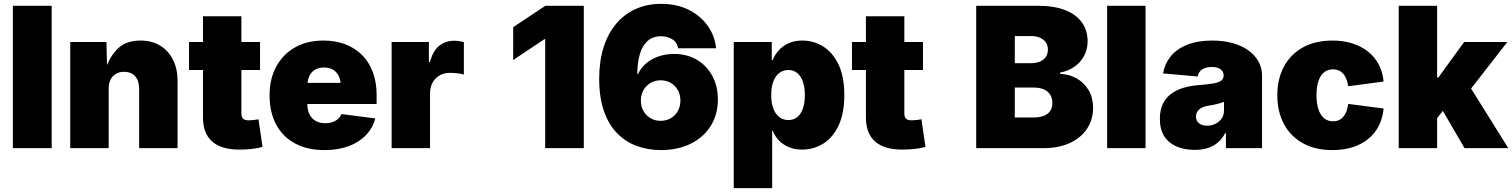

<svg xmlns="http://www.w3.org/2000/svg" viewBox="-20 -757 7727 981"><path d="M244.1 -727.5V0H45.9V-727.5Z M535.2 -302.7V0H338.9V-542.5H523.9L527.3 -402.8H519.5Q538.6 -465.3 580.8 -507.6Q623 -549.8 698.2 -549.8Q756.3 -549.8 798.6 -523.7Q840.8 -497.6 864 -451.2Q887.2 -404.8 887.2 -345.2V0H690.9V-303.7Q690.9 -344.2 670.7 -367.2Q650.4 -390.1 613.3 -390.1Q589.8 -390.1 572 -379.6Q554.2 -369.1 544.7 -349.9Q535.2 -330.6 535.2 -302.7Z M1308.6 -542.5V-399.4H945.8V-542.5ZM1017.1 -673.8H1213.4V-176.8Q1213.4 -159.2 1222.2 -150.6Q1231 -142.1 1251.5 -142.1Q1260.7 -142.1 1277.8 -144Q1294.9 -146 1300.8 -147.5L1321.3 -6.3Q1290 2 1260.3 4.6Q1230.5 7.3 1203.1 7.3Q1110.4 7.3 1063.7 -34.2Q1017.1 -75.7 1017.1 -156.7Z M1638.2 9.8Q1551.3 9.8 1488.3 -23.7Q1425.3 -57.1 1391.4 -119.9Q1357.4 -182.6 1357.4 -270Q1357.4 -354 1391.6 -417Q1425.8 -480 1487.5 -514.9Q1549.3 -549.8 1633.3 -549.8Q1694.8 -549.8 1744.9 -530.5Q1794.9 -511.2 1830.6 -475.1Q1866.2 -439 1885.3 -387.5Q1904.3 -335.9 1904.3 -271.5V-225.6H1418V-333.5H1813L1721.7 -311Q1721.7 -343.8 1711.7 -366.2Q1701.7 -388.7 1682.6 -400.4Q1663.6 -412.1 1635.7 -412.1Q1607.4 -412.1 1588.4 -400.4Q1569.3 -388.7 1559.6 -366.2Q1549.8 -343.8 1549.8 -311V-232.4Q1549.8 -196.8 1561 -173.6Q1572.3 -150.4 1593.3 -138.9Q1614.3 -127.4 1642.1 -127.4Q1662.6 -127.4 1679 -133.1Q1695.3 -138.7 1707 -149.2Q1718.8 -159.7 1724.6 -174.3L1897.5 -151.9Q1884.3 -102.5 1849.4 -66.2Q1814.5 -29.8 1761 -10Q1707.5 9.8 1638.2 9.8Z M1981 0V-542.5H2171.4V-439.5H2176.8Q2191.4 -496.6 2223.6 -522.7Q2255.9 -548.8 2300.3 -548.8Q2313 -548.8 2325.7 -546.9Q2338.4 -544.9 2350.1 -541.5V-376Q2335.9 -380.9 2314.7 -382.8Q2293.5 -384.8 2277.8 -384.8Q2248.5 -384.8 2225.8 -371.6Q2203.1 -358.4 2190.2 -335Q2177.2 -311.5 2177.2 -280.3V0Z M2962.9 -727.5V0H2765.6V-556.6H2761.2L2602.1 -450.2V-618.2L2766.6 -727.5Z M3356.9 9.8Q3292 9.8 3234.9 -10.7Q3177.7 -31.2 3134.3 -75Q3090.8 -118.7 3066.2 -188.2Q3041.5 -257.8 3041.5 -355.5Q3041.5 -443.8 3063.7 -514.4Q3085.9 -585 3127.7 -634.8Q3169.4 -684.6 3227.8 -710.9Q3286.1 -737.3 3357.9 -737.3Q3438.5 -737.3 3499.5 -706.5Q3560.5 -675.8 3596.7 -624.3Q3632.8 -572.8 3638.7 -510.3H3445.3Q3439 -542 3414.1 -556.9Q3389.2 -571.8 3356.9 -571.8Q3315.4 -571.8 3288.6 -547.6Q3261.7 -523.4 3249 -480Q3236.3 -436.5 3236.3 -377.9H3239.7Q3254.4 -410.6 3282 -433.8Q3309.6 -457 3346.2 -469.2Q3382.8 -481.4 3423.3 -481.4Q3490.2 -481.4 3540.8 -451.4Q3591.3 -421.4 3619.6 -368.9Q3647.9 -316.4 3647.9 -249Q3647.9 -171.4 3610.8 -112.8Q3573.7 -54.2 3508.1 -22.2Q3442.4 9.8 3356.9 9.8ZM3355 -139.6Q3384.8 -139.6 3407.5 -153.1Q3430.2 -166.5 3443.4 -189.9Q3456.5 -213.4 3456.5 -243.2Q3456.5 -272.9 3443.4 -296.4Q3430.2 -319.8 3407.5 -333.3Q3384.8 -346.7 3355 -346.7Q3333.5 -346.7 3315.2 -338.9Q3296.9 -331.1 3283.2 -317.1Q3269.5 -303.2 3262 -284.4Q3254.4 -265.6 3254.4 -243.2Q3254.4 -213.4 3267.6 -189.9Q3280.8 -166.5 3303.7 -153.1Q3326.7 -139.6 3355 -139.6Z M3729 204.1V-542.5H3923.3V-450.2H3927.7Q3939 -478 3959.7 -500.7Q3980.5 -523.4 4010.5 -536.6Q4040.5 -549.8 4080.1 -549.8Q4135.7 -549.8 4184.3 -520.5Q4232.9 -491.2 4263.4 -429.4Q4293.9 -367.7 4293.9 -271Q4293.9 -178.2 4264.9 -116.2Q4235.8 -54.2 4186.8 -23.4Q4137.7 7.3 4078.1 7.3Q4040.5 7.3 4010.7 -5.1Q3981 -17.6 3960.2 -39.1Q3939.5 -60.5 3928.2 -88.4H3925.3V204.1ZM4007.8 -143.6Q4034.7 -143.6 4053.5 -158.7Q4072.3 -173.8 4082.3 -202.6Q4092.3 -231.4 4092.3 -271Q4092.3 -311 4082.3 -339.6Q4072.3 -368.2 4053.5 -383.8Q4034.7 -399.4 4007.8 -399.4Q3981 -399.4 3961.2 -383.8Q3941.4 -368.2 3930.9 -339.6Q3920.4 -311 3920.4 -271Q3920.4 -231.9 3930.9 -203.4Q3941.4 -174.8 3961.2 -159.2Q3981 -143.6 4007.8 -143.6Z M4695.8 -542.5V-399.4H4333V-542.5ZM4404.3 -673.8H4600.6V-176.8Q4600.6 -159.2 4609.4 -150.6Q4618.2 -142.1 4638.7 -142.1Q4647.9 -142.1 4665 -144Q4682.1 -146 4688 -147.5L4708.5 -6.3Q4677.2 2 4647.5 4.6Q4617.7 7.3 4590.3 7.3Q4497.6 7.3 4450.9 -34.2Q4404.3 -75.7 4404.3 -156.7Z M4967.8 0V-727.5H5283.2Q5366.2 -727.5 5422.9 -705.1Q5479.5 -682.6 5508.3 -641.8Q5537.1 -601.1 5537.1 -545.9Q5537.1 -505.9 5519.5 -472.4Q5502 -439 5470.5 -416.7Q5439 -394.5 5396.5 -386.2V-379.4Q5443.4 -377.9 5481.7 -356Q5520 -334 5542.5 -295.7Q5564.9 -257.3 5564.9 -206.1Q5564.9 -146.5 5534.4 -99.9Q5503.9 -53.2 5446.8 -26.6Q5389.6 0 5310.5 0ZM5165 -156.7H5259.8Q5307.6 -156.7 5332.3 -175.8Q5356.9 -194.8 5356.9 -230.5Q5356.9 -255.9 5345.5 -273.7Q5334 -291.5 5312.7 -300.5Q5291.5 -309.6 5262.2 -309.6H5165ZM5165 -434.1H5247.6Q5273.4 -434.1 5292.7 -442.1Q5312 -450.2 5323 -465.6Q5334 -481 5334 -503.4Q5334 -536.1 5310.3 -554.4Q5286.6 -572.8 5250.5 -572.8H5165Z M5833 -727.5V0H5636.7V-727.5Z M6084 8.8Q6031.7 8.8 5991.5 -8.5Q5951.2 -25.9 5928.7 -60.8Q5906.2 -95.7 5906.2 -149.4Q5906.2 -194.3 5921.4 -225.8Q5936.5 -257.3 5963.9 -277.6Q5991.2 -297.9 6027.6 -308.6Q6064 -319.3 6106.4 -322.3Q6151.9 -325.7 6179.4 -330.6Q6207 -335.4 6219.5 -345Q6231.9 -354.5 6231.9 -370.1V-372.1Q6231.9 -385.7 6224.4 -395.3Q6216.8 -404.8 6203.4 -409.9Q6189.9 -415 6170.9 -415Q6152.3 -415 6137.2 -409.7Q6122.1 -404.3 6112.3 -393.6Q6102.5 -382.8 6099.6 -366.2L5922.4 -381.8Q5930.2 -429.2 5960.2 -467.3Q5990.2 -505.4 6043.9 -527.6Q6097.7 -549.8 6174.3 -549.8Q6232.4 -549.8 6279.5 -536.4Q6326.7 -522.9 6359.9 -498.5Q6393.1 -474.1 6410.6 -441.7Q6428.2 -409.2 6428.2 -370.6V0H6243.7V-76.7H6240.2Q6223.1 -45.9 6200.2 -27.1Q6177.2 -8.3 6148.2 0.2Q6119.1 8.8 6084 8.8ZM6147.5 -114.7Q6169.4 -114.7 6189.2 -124Q6209 -133.3 6221.4 -150.4Q6233.9 -167.5 6233.9 -192.4V-236.8Q6226.1 -233.9 6217.5 -231Q6209 -228 6199 -225.6Q6189 -223.1 6178.5 -221.2Q6168 -219.2 6155.8 -217.3Q6133.3 -213.9 6118.9 -205.8Q6104.5 -197.8 6097.7 -186.5Q6090.8 -175.3 6090.8 -161.1Q6090.8 -146.5 6098.1 -136Q6105.5 -125.5 6118.2 -120.1Q6130.9 -114.7 6147.5 -114.7Z M6788.1 9.8Q6699.7 9.8 6636.7 -25.4Q6573.7 -60.5 6540 -123.5Q6506.3 -186.5 6506.3 -270Q6506.3 -353.5 6540 -416.5Q6573.7 -479.5 6636.7 -514.6Q6699.7 -549.8 6788.1 -549.8Q6844.7 -549.8 6890.6 -534.9Q6936.5 -520 6970.7 -492.7Q7004.9 -465.3 7024.9 -426.8Q7044.9 -388.2 7049.3 -340.3L6868.7 -316.4Q6865.2 -337.4 6858.9 -353.5Q6852.5 -369.6 6842.8 -380.6Q6833 -391.6 6820.1 -397.2Q6807.1 -402.8 6791 -402.8Q6765.1 -402.8 6746.1 -388.2Q6727.1 -373.5 6716.8 -344.2Q6706.5 -314.9 6706.5 -271Q6706.5 -227.1 6716.8 -197.3Q6727.1 -167.5 6746.1 -152.3Q6765.1 -137.2 6791 -137.2Q6807.1 -137.2 6820.1 -142.8Q6833 -148.4 6843 -159.9Q6853 -171.4 6859.4 -188Q6865.7 -204.6 6868.7 -226.1L7049.3 -202.6Q7044.9 -153.8 7025.1 -114.7Q7005.4 -75.7 6971.4 -47.6Q6937.5 -19.5 6891.1 -4.9Q6844.7 9.8 6788.1 9.8Z M7302.2 -127.4V-360.8H7329.1L7460.9 -542.5H7681.6L7460 -257.8H7404.8ZM7126.5 0V-727.5H7322.8V0ZM7462.9 0 7338.4 -213.9 7465.8 -353.5 7686.5 0Z"/></svg>

Font: Inter 16pt Black
Style: Regular
Weight: 900
Version: Version 4.001;git-66647c0bb